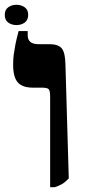

<svg xmlns="http://www.w3.org/2000/svg" viewBox="-30 -777 361 804"><path d="M180 7V-372Q180 -397 174 -403.5Q168 -410 144 -410H107Q64 -410 44.5 -432Q25 -454 25 -506Q25 -529 27.5 -548Q30 -567 34.5 -590.5Q39 -614 48 -647H86V-629Q86 -611 97 -601.5Q108 -592 132 -592H177Q214 -592 228.5 -574.5Q243 -557 244 -508L258 -30Q242 -13 228.5 -5.5Q215 2 199 7ZM39 -672Q19 -672 4.5 -682.5Q-10 -693 -10 -715Q-10 -736 4.5 -746.5Q19 -757 39 -757Q59 -757 73.5 -746.5Q88 -736 88 -715Q88 -693 73.5 -682.5Q59 -672 39 -672Z"/></svg>

Font: Noto Serif Hebrew ExtraBold
Style: Regular
Weight: 800
Version: Version 2.003